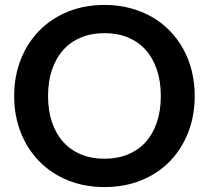

<svg xmlns="http://www.w3.org/2000/svg" viewBox="-20 -751 848 779"><path d="M770 -361.5Q770 -282 743.8 -214.2Q717.5 -146.5 669.5 -97Q621.5 -47.5 554 -19.8Q486.5 8 404 8Q322 8 254.5 -19.8Q187 -47.5 138.8 -97Q90.5 -146.5 64 -214.2Q37.5 -282 37.5 -361.5Q37.5 -441 64 -508.8Q90.5 -576.5 138.8 -626Q187 -675.5 254.5 -703.2Q322 -731 404 -731Q459 -731 507.5 -718.2Q556 -705.5 596.5 -682.2Q637 -659 669.2 -625.8Q701.5 -592.5 724 -551.5Q746.5 -510.5 758.2 -462.5Q770 -414.5 770 -361.5ZM632.5 -361.5Q632.5 -421 616.5 -468.2Q600.5 -515.5 571 -548.5Q541.5 -581.5 499.2 -599Q457 -616.5 404 -616.5Q351 -616.5 308.8 -599Q266.5 -581.5 236.8 -548.5Q207 -515.5 191 -468.2Q175 -421 175 -361.5Q175 -302 191 -254.8Q207 -207.5 236.8 -174.8Q266.5 -142 308.8 -124.5Q351 -107 404 -107Q457 -107 499.2 -124.5Q541.5 -142 571 -174.8Q600.5 -207.5 616.5 -254.8Q632.5 -302 632.5 -361.5Z"/></svg>

Font: Lato 2
Style: Bold
Weight: 700
Designer: Lukasz Dziedzic with Adam Twardoch and Botio Nikoltchev
Foundry: tyPoland Lukasz Dziedzic
Version: Version 2.015; 2015-08-06; http://www.latofonts.com/